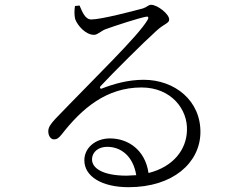

<svg xmlns="http://www.w3.org/2000/svg" viewBox="-20 -756 1040 799"><path d="M360 -675C334 -675 323 -706 311 -733L292 -731C289 -713 289 -691 293 -676C303 -649 337 -611 371 -611C386 -611 399 -626 418 -634C462 -650 555 -680 586 -686C596 -689 601 -685 594 -673C555 -606 381 -439 210 -261C190 -239 182 -227 181 -212C180 -189 193 -176 204 -176C217 -176 224 -181 237 -197C321 -305 423 -392 569 -392C693 -392 762 -300 758 -213C756 -134 702 -62 598 -36C584 -134 511 -180 438 -180C376 -180 331 -140 331 -89C331 -21 405 23 515 23C701 23 811 -79 814 -202C817 -338 706 -424 578 -424C513 -424 454 -407 405 -388C397 -384 393 -392 399 -398C447 -450 582 -584 629 -626C664 -659 684 -658 684 -675C684 -698 635 -736 609 -736C597 -736 593 -727 575 -721C531 -709 400 -675 360 -675ZM547 -27 507 -25C406 -25 363 -57 363 -92C363 -125 391 -145 426 -145C484 -145 534 -106 547 -27Z"/></svg>

Font: Kiri Minchoo Light
Style: Regular
Weight: 300
Designer: Ryoko NISHIZUKA 西塚涼子 (kana & ideographs); Frank Grießhammer (Latin, Greek & Cyrillic);
akenotsuki.com/eyeben/fonts/ (U+
Foundry: Adobe
akenotsuki.com/eyeben/fonts/
Version: Version 4.002;hotconv 1.0.119;makeotfexe 2.5.65604